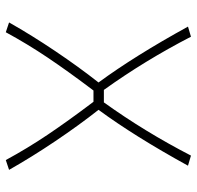

<svg xmlns="http://www.w3.org/2000/svg" viewBox="-28 -630 663 646"><g transform="rotate(90 303.0 -306.5)"><path d="M55 -6Q98 -82 151.5 -161.5Q205 -241 257 -307Q168 -428 69 -608L103 -618Q183 -463 282 -325H324Q423 -463 503 -618L537 -608Q438 -428 349 -307Q401 -241 454.5 -161.5Q508 -82 551 -6L518 5Q479 -67 433 -135.5Q387 -204 322 -290H284Q219 -204 173 -135.5Q127 -67 88 5Z"/></g></svg>

Font: Athiti ExtraLight
Style: Regular
Weight: 275
Designer: CadsonDemak Team
Foundry: CadsonDemak
Version: Version 1.033